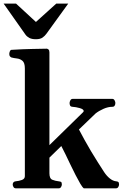

<svg xmlns="http://www.w3.org/2000/svg" viewBox="-48 -1022 671 1042"><path d="M37.6 0Q29.3 0 25.1 -7.3Q21 -14.6 21 -20Q21 -36.1 37.1 -38.1Q55.2 -39.6 71 -45.4Q86.9 -51.3 86.9 -65.9V-650.4Q86.9 -680.7 74.2 -691.7Q61.5 -702.6 44.4 -704.6Q27.3 -706.5 14.2 -710Q9.3 -712.4 5.9 -716.3Q2.4 -720.2 2.4 -729.5Q2.4 -735.4 5.4 -743.2Q8.3 -751 14.2 -751.5Q77.6 -755.4 128.2 -756.3Q178.7 -757.3 205.6 -757.8Q209.5 -757.8 214.8 -753.7Q220.2 -749.5 220.2 -737.8V-234.4L400.9 -411.1Q406.2 -415.5 406.2 -419.4Q406.2 -429.2 385 -435.3Q363.8 -441.4 344.7 -442.4Q335 -443.4 332.3 -449.5Q329.6 -455.6 329.6 -463.4Q329.6 -468.8 333.7 -477.1Q337.9 -485.4 346.2 -485.4H561.5Q569.8 -485.4 574 -477.1Q578.1 -468.8 578.1 -463.4Q578.1 -454.6 574.2 -448.5Q570.3 -442.4 562 -442.4Q538.6 -442.4 513.7 -431.4Q488.8 -420.4 470.7 -406.2L380.4 -319.3Q394.5 -292.5 411.1 -262.2Q427.7 -231.9 446 -201.4Q464.4 -170.9 482.7 -141.8Q501 -112.8 517.6 -87.4Q531.2 -66.9 548.3 -53.2Q565.4 -39.6 582 -38.1Q590.3 -37.6 594.2 -34.2Q598.1 -30.8 598.1 -20Q598.1 -14.6 594 -7.3Q589.8 0 581.5 0H406.7Q398.9 -5.9 387.5 -25.4Q376 -44.9 362.3 -71.8Q348.6 -98.6 334.5 -127.9Q320.3 -157.2 307.6 -184.1Q294.9 -210.9 284.7 -229.5L220.2 -166.5V-82Q220.2 -52.7 236.1 -46.4Q252 -40 270 -38.1Q280.3 -37.1 283.9 -34.2Q287.6 -31.2 287.6 -20Q287.6 -14.6 283.4 -7.3Q279.3 0 271 0ZM147 -809.1Q124.5 -809.1 111.3 -816.2Q98.1 -823.2 90.3 -834L-28.3 -1002.4H39.1L147 -902.8L257.3 -1002.4H322.3L203.6 -838.4Q195.3 -826.7 182.6 -817.9Q169.9 -809.1 147 -809.1Z"/></svg>

Font: Gelasio SemiBold
Style: Regular
Weight: 600
Designer: Eben Sorkin
Foundry: Eben Sorkin
Version: Version 1.008